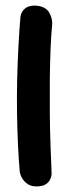

<svg xmlns="http://www.w3.org/2000/svg" viewBox="-20 -669 248 688"><path d="M111 -1Q92 -1 80 -9Q68 -17 61.5 -27Q55 -37 53 -44.5Q51 -52 51 -52Q47 -95 44.5 -149Q42 -203 41 -263Q40 -323 41.5 -383.5Q43 -444 46 -501Q49 -558 53 -606Q53 -606 54 -612.5Q55 -619 60 -627.5Q65 -636 75.5 -642.5Q86 -649 106 -649Q125 -648 137.5 -641.5Q150 -635 156 -624.5Q162 -614 164.5 -604.5Q167 -595 167 -588.5Q167 -582 167 -582Q163 -541 161 -489.5Q159 -438 158.5 -380.5Q158 -323 158.5 -264Q159 -205 161 -149Q163 -93 165 -45Q165 -45 164 -38.5Q163 -32 158 -23Q153 -14 142 -7.5Q131 -1 111 -1Z"/></svg>

Font: Sour Gummy Medium
Style: Regular
Weight: 500
Designer: Stefie Justprince
Foundry: Eifetstype
Version: Version 1.000